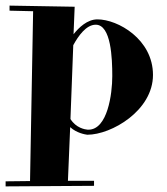

<svg xmlns="http://www.w3.org/2000/svg" viewBox="-35 -459 594 684"><path d="M-15 205 300 203V185H207L215 -6C238 15 268 20 276 21C362 21 510 -65 510 -192C510 -319 385 -390 312 -390C276 -390 246 -361 227 -337L231 -435L-1 -439V-421L83 -419L72 186L-15 187ZM277 3C267 2 236 -3 216 -35L226 -298C244 -331 272 -371 306 -371C361 -371 365 -251 365 -188C365 -124 348 3 280 3Z"/></svg>

Font: Purple Purse
Style: Regular
Weight: 400
Designer: Astigmatic (AOETI)
Foundry: Astigmatic (AOETI)
Version: Version 1.000